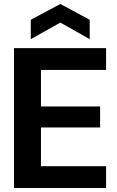

<svg xmlns="http://www.w3.org/2000/svg" viewBox="-20 -941 587 961"><path d="M50 0V-700H511V-591H185V-408H481V-303H185V-109H511V0ZM134 -745V-842L282 -921L429 -842V-745L282 -828Z"/></svg>

Font: DM Sans 9pt 36pt
Style: Bold
Weight: 700
Version: Version 4.004;gftools[0.9.30]